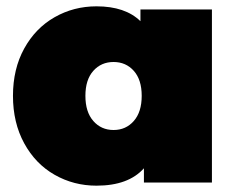

<svg xmlns="http://www.w3.org/2000/svg" viewBox="-20 -577 740 607"><path d="M650 -547V0H435V-45Q386 10 285 10Q213 10 152.5 -24.5Q92 -59 56.5 -124Q21 -189 21 -274Q21 -359 56.5 -423.5Q92 -488 152.5 -522.5Q213 -557 285 -557Q376 -557 424 -510V-547ZM428 -274Q428 -325 403 -353Q378 -381 339 -381Q300 -381 275 -353Q250 -325 250 -274Q250 -223 275 -194.5Q300 -166 339 -166Q378 -166 403 -194.5Q428 -223 428 -274Z"/></svg>

Font: CMG Sans Black
Style: Regular
Weight: 900
Designer: Julieta Ulanovsky
Foundry: Julieta Ulanovsky
Version: Version 7.200